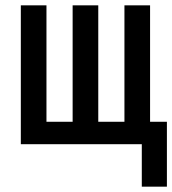

<svg xmlns="http://www.w3.org/2000/svg" viewBox="-20 -540 645 719"><path d="M605 159H511V0H58V-520H154V-84H252V-520H348V-84H446V-520H542V-84H605Z"/></svg>

Font: Zed Mono Medium Extended
Style: Regular
Weight: 500
Width: 7
Monospace: yes
Designer: Belleve Invis
Foundry: Belleve Invis
Version: Version 1.0.0; ttfautohint (v1.8.4)